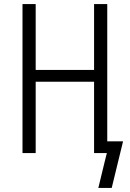

<svg xmlns="http://www.w3.org/2000/svg" viewBox="-20 -755 640 947"><path d="M465 172 496 44 507 0H444V-352H156V0H91V-735H156V-410H444V-735H509V-58H587L531 172Z"/></svg>

Font: Iosevka Curly Light Extended
Style: Regular
Weight: 300
Width: 7
Monospace: yes
Designer: Belleve Invis
Foundry: Belleve Invis
Version: Version 11.1.0; ttfautohint (v1.8.3)